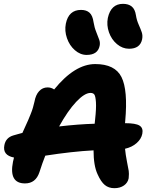

<svg xmlns="http://www.w3.org/2000/svg" viewBox="-20 -982 807 1004"><path d="M654.8 -727.1Q620.6 -727.1 591.8 -751.2Q563 -775.4 549.8 -813Q536.6 -850.6 543.9 -888.2Q560.1 -961.9 623 -961.9Q651.9 -961.9 668.9 -948Q686 -934.1 690.9 -901.9Q694.8 -876.5 705.1 -853.5Q715.3 -830.6 721.2 -813.5Q727.1 -796.4 723.1 -775.9Q712.4 -727.1 654.8 -727.1ZM433.1 -694.8Q399.9 -694.8 371.6 -719.5Q343.3 -744.1 330.1 -782.5Q316.9 -820.8 324.2 -857.9Q338.9 -930.2 403.8 -930.2Q432.1 -930.2 448.2 -915.5Q464.4 -900.9 469.2 -866.2Q473.6 -838.4 483.6 -814Q493.7 -789.6 499 -773.9Q504.4 -758.3 501 -742.2Q491.2 -694.8 433.1 -694.8ZM490.2 -70.8Q469.2 -115.7 469.2 -195.8Q357.4 -189.9 216.8 -168Q202.1 -131.3 186 -81.1Q166.5 -22.9 110.8 -22.9Q25.4 -22.9 47.9 -136.2Q48.3 -138.2 50.3 -146.2Q52.2 -154.3 53.2 -158.2Q-7.8 -169.9 2.9 -223.1Q10.3 -262.2 49.8 -273.9Q56.2 -275.4 72.3 -280.3Q88.4 -285.2 97.2 -287.1Q101.6 -297.4 112.1 -320.1Q122.6 -342.8 127.7 -354.7Q132.8 -366.7 140.1 -384.8Q147.5 -402.8 152.1 -418.7Q156.7 -434.6 160.2 -450.2Q166.5 -485.8 184.6 -505.4Q202.6 -524.9 229 -524.9Q247.6 -524.9 263.2 -514.2Q371.1 -647 478 -647Q581.1 -647 615.2 -579.1Q649.4 -511.2 634.8 -349.1Q634.8 -347.7 634.3 -343.8Q633.8 -339.8 633.8 -337.9Q689.9 -337.9 710 -325Q730 -312 724.1 -282.2Q718.8 -255.4 694.6 -233.9Q670.4 -212.4 633.8 -204.1Q636.7 -173.8 643.8 -137.5Q650.9 -101.1 653.1 -88.4Q655.3 -75.7 652.8 -49.8Q648.4 -26.4 628.2 -12.2Q607.9 2 578.1 2Q548.3 2 528.1 -14.6Q507.8 -31.2 490.2 -70.8ZM453.1 -496.1Q422.4 -496.1 378.4 -449.5Q334.5 -402.8 289.1 -320.8Q389.2 -332.5 475.1 -335Q475.6 -338.4 476.1 -345.2Q476.6 -352.1 477.1 -355Q483.9 -416 481.7 -447.5Q479.5 -479 473.4 -487.5Q467.3 -496.1 453.1 -496.1Z"/></svg>

Font: Shantell Sans Irregular
Style: Bold Italic
Weight: 700
Italic angle: -11.31°
Designer: Stephen Nixon, Anya Danilova, Shantell Martin
Foundry: Arrow Type
Version: Version 1.006;[9816181b4]